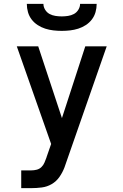

<svg xmlns="http://www.w3.org/2000/svg" viewBox="-20 -975 640 995"><path d="M90 0V-92H142Q156 -92 170 -95.5Q184 -99 194.5 -109Q205 -119 210.5 -132.5Q216 -146 221 -159V-160Q221 -160 221 -160Q221 -160 221 -160L245 -229L67 -735H178L301 -363L422 -735H533L322 -130Q320 -124 318 -118.5Q316 -113 314 -107Q304 -81 288 -58Q272 -35 248 -21Q224 -7 196.5 -3.5Q169 0 142 0ZM300 -815Q278 -815 256.5 -817.5Q235 -820 214.5 -826.5Q194 -833 175.5 -845Q157 -857 144 -874Q131 -891 125 -912Q119 -933 119 -955H205Q205 -939 214 -924.5Q223 -910 237 -902.5Q251 -895 267.5 -892.5Q284 -890 300 -890Q316 -890 332.5 -892.5Q349 -895 363 -902.5Q377 -910 386 -924.5Q395 -939 395 -955H481Q481 -933 475 -912Q469 -891 456 -874Q443 -857 424.5 -845Q406 -833 385.5 -826.5Q365 -820 343.5 -817.5Q322 -815 300 -815Z"/></svg>

Font: Iosevka SS04 Semibold Extended
Style: Regular
Weight: 600
Width: 7
Monospace: yes
Designer: Belleve Invis
Foundry: Belleve Invis
Version: Version 19.0.0; ttfautohint (v1.8.4)